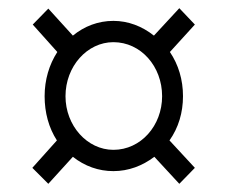

<svg xmlns="http://www.w3.org/2000/svg" viewBox="-20 -593 556 469"><path d="M98 -144 158 -210C187 -187 221 -175 257 -175C294 -175 328 -188 357 -210L418 -144L456 -183L394 -250C416 -281 427 -318 427 -358C427 -398 416 -435 395 -466L456 -533L418 -573L356 -506C327 -529 293 -542 257 -542C220 -542 186 -529 158 -506L98 -572L60 -533L120 -466C100 -435 89 -398 89 -358C89 -318 99 -281 119 -250L59 -183ZM257 -227C193 -227 140 -286 140 -358C140 -431 193 -490 257 -490C324 -490 376 -431 376 -358C376 -286 324 -227 257 -227Z"/></svg>

Font: Noto Serif Display SemiCondensed
Style: Regular
Weight: 400
Width: 4
Designer: Monotype Design Team
Foundry: Monotype Imaging Inc.
Version: Version 2.009